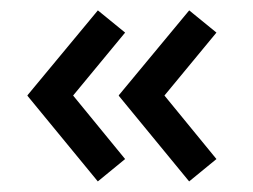

<svg xmlns="http://www.w3.org/2000/svg" viewBox="-20 -455 488 370"><path d="M168.6 -435 33 -271.5V-270.3L168.5 -105.4L221.1 -148.5L120.9 -270.9L221.1 -392.2ZM296.9 -270.9 397.1 -392.2 344.6 -435 209 -271.5V-270.3L344.5 -105.4L397.1 -148.5Z"/></svg>

Font: Resamitz
Style: Bold
Weight: 700
Designer: gluk
Foundry: gluk
Version: Version 0.047